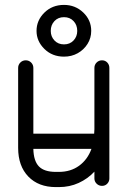

<svg xmlns="http://www.w3.org/2000/svg" viewBox="-20 -758 519 783"><path d="M426 -30Q426 -18 417.5 -9Q409 0 396 0Q383 0 374 -9Q365 -18 365 -30V-58Q338 -29 301 -12Q264 5 220 5H208Q137 5 95.5 -38Q54 -81 54 -155V-481Q54 -494 63 -503Q72 -512 85 -512Q98 -512 107 -503Q116 -494 116 -481V-213H364Q365 -221 365 -231V-481Q365 -494 374 -503Q383 -512 396 -512Q409 -512 417.5 -503Q426 -494 426 -481ZM208 -57H220Q268 -57 302.5 -82Q337 -107 353 -151H116Q117 -102 138.5 -79.5Q160 -57 208 -57ZM241 -527Q193 -527 161 -558.5Q129 -590 129 -632Q129 -675 161 -706.5Q193 -738 241 -738Q287 -738 319.5 -707Q352 -676 352 -632Q352 -603 337 -579Q322 -555 297 -541Q272 -527 241 -527ZM241 -577Q265 -577 280 -593Q295 -609 295 -632Q295 -656 280 -672Q265 -688 241 -688Q217 -688 202 -672Q187 -656 187 -632Q187 -609 202 -593Q217 -577 241 -577Z"/></svg>

Font: Libertine Sup Medium
Style: Regular
Weight: 500
Designer: Bastien Sozeau
Foundry: NBR — Bastien Sozeau
Version: Version 2.003; ttfautohint (v1.8.4.7-5d5b);gftools[0.9.33]